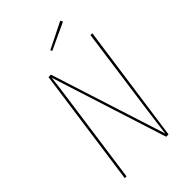

<svg xmlns="http://www.w3.org/2000/svg" viewBox="-250 -947 1042 1042"><g transform="rotate(-45 270.5 -426.0)"><path d="M422.9 -852.1 429.7 -837.9 276.4 -766.6 271 -776.4ZM497.6 -680.7 401.9 0H383.8L170.9 -666Q166.5 -620.1 151.4 -514.2L79.6 0H65.9L161.1 -680.7H179.7L392.6 -16.1Q412.6 -169.9 413.6 -177.7L483.4 -680.7Z"/></g></svg>

Font: Fira Sans Compressed Hair
Style: Italic
Weight: 100
Width: 3
Italic angle: -8°
Designer: Carrois Corporate & Edenspiekermann AG
Foundry: Carrois Corporate GbR & Edenspiekermann AG
Version: Version 4.203;PS 004.203;hotconv 1.0.88;makeotf.lib2.5.64775